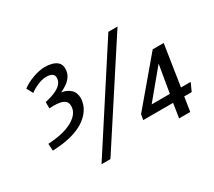

<svg xmlns="http://www.w3.org/2000/svg" viewBox="-137 -1002 1415 1270"><g transform="rotate(-30 570.5 -366.5)"><path d="M791 -730H861L382 6H314ZM77 -287Q198 -293 265.5 -332Q333 -371 333 -428Q333 -455 317.5 -467.5Q302 -480 279.5 -484Q257 -488 235 -488Q222 -488 211.5 -487Q201 -486 200 -486V-535Q220 -539 244.5 -546.5Q269 -554 292 -566Q315 -578 329.5 -596Q344 -614 344 -639Q344 -659 328 -668.5Q312 -678 285 -678Q255 -678 219 -662.5Q183 -647 159 -628L133 -676Q169 -703 219 -721Q269 -739 311 -739Q339 -739 364.5 -732Q390 -725 406.5 -708.5Q423 -692 423 -662Q423 -630 407 -605.5Q391 -581 367 -565Q343 -549 320 -539Q360 -534 387 -509.5Q414 -485 414 -442Q414 -420 405.5 -394Q397 -368 375.5 -341Q354 -314 316.5 -290.5Q279 -267 220.5 -251.5Q162 -236 80 -233ZM927 -109H699L706 -150L987 -483H1071L1023 -171H1097L1069 -109H1012L995 0H910ZM974 -382 799 -171H938Z"/></g></svg>

Font: Rosario Medium
Style: Italic
Weight: 500
Italic angle: -8.05°
Version: Version 1.201